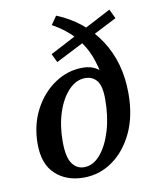

<svg xmlns="http://www.w3.org/2000/svg" viewBox="-80 -740 627 811"><g transform="rotate(-10 233.5 -335.0)"><path d="M214 12Q140 12 93 -31.5Q46 -75 46 -161Q46 -242 79.5 -306.5Q113 -371 168.5 -408.5Q224 -446 288 -446Q332 -446 358.5 -423Q385 -400 399 -357L372 -334Q365 -410 346 -467Q327 -524 290 -568Q253 -612 192 -646L217 -682Q331 -636 396 -537.5Q461 -439 461 -306Q461 -209 427.5 -138Q394 -67 338 -27.5Q282 12 214 12ZM223 -31Q262 -31 293 -67.5Q324 -104 342 -164.5Q360 -225 360 -298Q360 -356 341.5 -378.5Q323 -401 292 -401Q253 -401 221 -367.5Q189 -334 170.5 -278Q152 -222 152 -154Q152 -87 171.5 -59Q191 -31 223 -31ZM188 -488 170 -525 443 -668 462 -628Z"/></g></svg>

Font: Lisu Bosa ExtraBold
Style: Italic
Weight: 800
Italic angle: -19°
Designer: David Morse, Annie Olsen, Victor Gaultney, Frank Grießhammer (Latin)
Foundry: SIL International
Version: Version 2.000